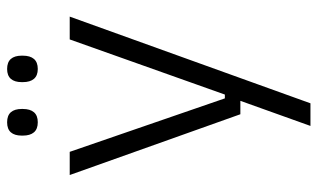

<svg xmlns="http://www.w3.org/2000/svg" viewBox="-192 -506 871 526"><g transform="rotate(-90 243.0 -243.5)"><path d="M273 -62.5 241.5 -48.5 397.5 -487.5H460L222.5 172H160.5L237.5 -43L263 -20H192.5L26 -487.5H89.5L236 -62.5ZM170.5 -575Q152 -575 143 -585.5Q134 -596 134 -616V-619Q134 -638.5 143 -648.8Q152 -659 170.5 -659Q189 -659 198 -648.8Q207 -638.5 207 -619V-616Q207 -596 198 -585.5Q189 -575 170.5 -575ZM316.5 -575Q298.5 -575 289.5 -585.5Q280.5 -596 280.5 -616V-619Q280.5 -638.5 289.5 -648.8Q298.5 -659 316.5 -659Q335 -659 344 -648.8Q353 -638.5 353 -619V-616Q353 -596 344 -585.5Q335 -575 316.5 -575Z"/></g></svg>

Font: Anek Bangla Medium Light
Style: Regular
Weight: 300
Version: Version 1.003